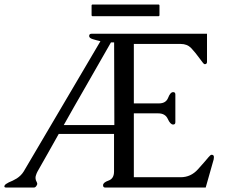

<svg xmlns="http://www.w3.org/2000/svg" viewBox="-65 -836 1029 856"><path d="M531.7 -45.9H740.7Q785.6 -45.9 817.1 -80.8Q848.6 -115.7 864.7 -135.3Q873.5 -146 878.4 -146Q888.7 -146 888.7 -135.7Q888.7 -129.4 887.7 -125.5L852.1 0H403.3Q394.5 0 394.5 -10.3Q394.5 -22.5 418.9 -31Q443.4 -39.6 443.4 -71.3V-238.8H196.8Q173.3 -196.8 149.7 -155Q126 -113.3 102.5 -71.8Q98.1 -64 95.2 -54.2Q93.3 -48.8 93.3 -43Q93.3 -40.5 93.8 -38.1Q94.7 -31.7 97.2 -27.6Q99.6 -23.4 100.6 -19Q101.1 -17.6 101.1 -16.1Q101.1 -15.1 100.6 -13.7Q100.1 -12.7 99.6 -11.7Q99.1 -10.7 99.1 -10.3Q93.8 0 86.9 0H-38.6Q-43.9 0 -45.4 -2.9V-5.4Q-45.4 -7.3 -43.9 -10.3Q-40 -15.6 -25.9 -22.9Q-17.6 -26.4 -8.5 -30.5Q0.5 -34.7 9.8 -40.5Q29.3 -53.2 40.5 -71.3L382.8 -652.3Q363.8 -656.7 348.1 -661.6Q332.5 -666.5 332.5 -675.3Q332.5 -685.5 342.8 -685.5H857.9V-560.1Q857.9 -549.8 847.7 -549.8Q842.8 -549.8 829.6 -569.3Q805.2 -603 787.4 -621.6Q769.5 -640.1 740.7 -640.1H531.7V-375H643.6Q674.8 -375 684.6 -400.1Q694.3 -425.3 707 -425.3Q716.8 -425.3 716.8 -415V-291Q716.8 -280.8 707 -280.8Q694.3 -280.8 683.1 -305.7Q671.9 -330.6 640.6 -330.6H531.7ZM444.8 -278.3 443.8 -647H429.7Q387.7 -572.8 324.2 -462.6Q260.7 -352.5 219.2 -278.3ZM348.1 -815.9H641.1Q646 -815.9 646 -811V-769Q646 -763.7 641.1 -763.7H348.1Q343.3 -763.7 343.3 -769V-811Q343.3 -815.9 348.1 -815.9Z"/></svg>

Font: Caudex
Style: Regular
Weight: 400
Version: Version 1.01